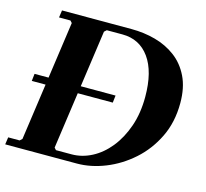

<svg xmlns="http://www.w3.org/2000/svg" viewBox="-101 -781 956 893"><g transform="rotate(15 376.5 -335.0)"><path d="M426 -670Q486 -670 541 -655Q596 -640 639.5 -607.5Q683 -575 708.5 -522.5Q734 -470 734 -396Q734 -304 698.5 -231Q663 -158 605 -106.5Q547 -55 478 -27.5Q409 0 342 0H-3L2 -35H57L68 -45L150 -625L141 -635H86L91 -670ZM307 -35Q357 -35 404 -59.5Q451 -84 488 -130Q525 -176 547 -239.5Q569 -303 569 -381Q569 -503 521.5 -569Q474 -635 391 -635H316L305 -625L223 -45L232 -35ZM44 -352H434L430 -317H40Z"/></g></svg>

Font: Brygada 1918
Style: Bold Italic
Weight: 700
Italic angle: -8°
Designer: Mateusz Machalski | Borys Kosmynka | Przemek Hoffer
Foundry: NIEPODLEGLA 2018
Version: Version 3.006